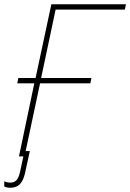

<svg xmlns="http://www.w3.org/2000/svg" viewBox="-42 -734 611 901"><path d="M47 0 119 -343H39L44 -368H125L199 -714H549L544 -689H219L151 -368H387L382 -343H146L73 0ZM7 147Q-12 147 -22 141V117Q-17 119 -9.5 121Q-2 123 6 123Q23 123 34 113Q45 103 52 73L73 -25H98L75 80Q68 112 52 129.5Q36 147 7 147Z"/></svg>

Font: Noto Sans Disp Thin
Style: Italic
Weight: 100
Italic angle: -12°
Designer: Monotype Design Team
Foundry: Monotype Imaging Inc.
Version: Version 2.000;GOOG;noto-source:20170915:90ef993387c0